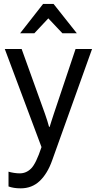

<svg xmlns="http://www.w3.org/2000/svg" viewBox="-20 -769 500 1001"><path d="M24.4 203.1V126Q37.1 129.9 52.7 132.3Q68.4 134.8 83 134.8Q117.2 134.8 142.6 109.1Q168 83.5 196.3 -2V-2.4L4.9 -513.7H92.8L214.4 -175.8Q221.2 -156.2 226.6 -139.2Q231.9 -122.1 235.8 -107.4H238.8Q243.2 -122.1 248.8 -139.2Q254.4 -156.2 260.7 -175.8L374 -513.7H460L251.5 68.4Q227.1 136.7 186.8 174.8Q146.5 212.9 87.9 212.9Q68.4 212.9 53.2 210.4Q38.1 208 24.4 203.1ZM259.3 -748.5 380.4 -595.7H305.2L231.9 -673.3L159.2 -595.7H85L204.6 -748.5Z"/></svg>

Font: RobotoFlex
Style: Regular
Weight: 400
Designer: Berlow after Robertson
Foundry: Google
Version: Version 2.136